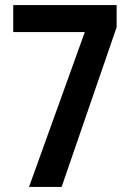

<svg xmlns="http://www.w3.org/2000/svg" viewBox="-20 -734 513 754"><path d="M313 -608H32V-714H438V-627L222 0H94Z"/></svg>

Font: Noto Sans Devanagari Condensed SemiBold
Style: Regular
Weight: 600
Width: 3
Designer: Jelle Bosma - Monotype Design Team
Foundry: Monotype Imaging Inc.
Version: Version 2.004; ttfautohint (v1.8.4.7-5d5b)